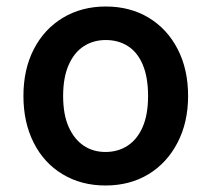

<svg xmlns="http://www.w3.org/2000/svg" viewBox="-20 -558 650 590"><path d="M304 12Q230 12 172.5 -22.5Q115 -57 83.5 -119.5Q52 -182 52 -263Q52 -345 84 -407Q116 -469 173.5 -503.5Q231 -538 305 -538Q380 -538 437 -503.5Q494 -469 526 -407Q558 -345 558 -263Q558 -182 525.5 -119.5Q493 -57 436 -22.5Q379 12 304 12ZM304 -91Q343 -91 372.5 -110.5Q402 -130 418.5 -168Q435 -206 435 -263Q435 -320 419 -358.5Q403 -397 373.5 -416Q344 -435 305 -435Q267 -435 237.5 -416Q208 -397 191 -358.5Q174 -320 174 -263Q174 -206 191 -168Q208 -130 237 -110.5Q266 -91 304 -91Z"/></svg>

Font: DM Sans 9pt
Style: Semibold
Weight: 600
Designer: Colophon Foundry, Jonny Pinhorn
Foundry: Colophon Foundry
Version: Version 4.004;gftools[0.9.30]